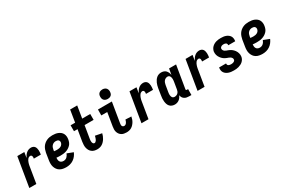

<svg xmlns="http://www.w3.org/2000/svg" viewBox="83 -1856 4333 2965"><g transform="rotate(-30 2250.0 -373.5)"><path d="M55 0 141 -520H266L250 -423Q260 -444 273.5 -463Q287 -482 304 -497Q321 -512 343 -520Q365 -528 387 -528Q406 -528 423 -521Q440 -514 450.5 -500.5Q461 -487 466 -469Q471 -451 472 -432.5Q473 -414 471.5 -395.5Q470 -377 467 -358H342Q344 -368 344.5 -378.5Q345 -389 342.5 -399Q340 -409 333 -416Q326 -423 315 -423Q302 -423 289.5 -416.5Q277 -410 268 -399Q259 -388 253 -375.5Q247 -363 242.5 -350.5Q238 -338 234.5 -325Q231 -312 229 -299L180 0Z M714 8Q683 8 654 2.5Q625 -3 600.5 -17.5Q576 -32 559.5 -55Q543 -78 534.5 -105.5Q526 -133 526 -163Q526 -193 531 -223L550 -343Q555 -368 563.5 -393Q572 -418 586.5 -440Q601 -462 622 -479.5Q643 -497 667 -508Q691 -519 716.5 -523.5Q742 -528 767 -528Q793 -528 819 -524.5Q845 -521 868 -511.5Q891 -502 910 -486.5Q929 -471 940 -449Q951 -427 953.5 -401Q956 -375 951 -349Q947 -324 937.5 -300.5Q928 -277 909.5 -258Q891 -239 868.5 -225.5Q846 -212 821.5 -204.5Q797 -197 772.5 -194.5Q748 -192 724 -192Q705 -192 687.5 -193Q670 -194 651 -196Q649 -178 651 -159.5Q653 -141 662 -126.5Q671 -112 687.5 -104.5Q704 -97 723 -97Q739 -97 755 -102.5Q771 -108 783.5 -119.5Q796 -131 805 -145.5Q814 -160 820 -176L927 -135Q914 -104 892.5 -76Q871 -48 841.5 -28.5Q812 -9 779 -0.5Q746 8 714 8ZM724 -297Q741 -297 757.5 -300Q774 -303 789.5 -311Q805 -319 815.5 -333.5Q826 -348 829 -365Q831 -378 827.5 -390Q824 -402 814.5 -410Q805 -418 792.5 -420.5Q780 -423 767 -423Q749 -423 731.5 -415.5Q714 -408 701 -393.5Q688 -379 682 -361.5Q676 -344 673 -326L669 -301Q682 -299 696 -298Q710 -297 724 -297Z M1265 8Q1238 8 1213.5 1.5Q1189 -5 1169.5 -20Q1150 -35 1137.5 -57Q1125 -79 1119.5 -104Q1114 -129 1115 -155.5Q1116 -182 1120 -209L1154 -415H1091V-520H1172L1207 -735H1333L1298 -520H1441V-415H1280L1243 -192Q1241 -177 1239.5 -162.5Q1238 -148 1241 -134Q1244 -120 1252 -108.5Q1260 -97 1275 -97Q1284 -97 1293 -103.5Q1302 -110 1308 -118.5Q1314 -127 1318 -136.5Q1322 -146 1325.5 -155.5Q1329 -165 1331.5 -174.5Q1334 -184 1336 -193L1453 -170Q1448 -148 1439.5 -126.5Q1431 -105 1418.5 -84.5Q1406 -64 1389.5 -46Q1373 -28 1353 -15.5Q1333 -3 1310 2.5Q1287 8 1265 8Z M1788 8Q1764 8 1741 3.5Q1718 -1 1699 -13Q1680 -25 1666.5 -43.5Q1653 -62 1646.5 -84Q1640 -106 1640.5 -130.5Q1641 -155 1645 -179L1684 -415H1578L1579 -520H1827L1768 -162Q1766 -150 1766 -138.5Q1766 -127 1770.5 -117.5Q1775 -108 1784.5 -102.5Q1794 -97 1806 -97Q1819 -97 1830.5 -105Q1842 -113 1849.5 -124.5Q1857 -136 1861.5 -148.5Q1866 -161 1869 -174L1972 -169V-168Q1968 -146 1960.5 -124Q1953 -102 1941 -82Q1929 -62 1912.5 -44Q1896 -26 1876 -14Q1856 -2 1833 3Q1810 8 1788 8ZM1793 -585Q1773 -585 1754 -592.5Q1735 -600 1723.5 -615Q1712 -630 1709 -650Q1706 -670 1709 -690Q1711 -705 1718.5 -718Q1726 -731 1738.5 -739.5Q1751 -748 1765 -751.5Q1779 -755 1793 -755Q1813 -755 1831.5 -747.5Q1850 -740 1861.5 -725Q1873 -710 1876.5 -690Q1880 -670 1876 -650Q1874 -635 1867 -622Q1860 -609 1847.5 -600.5Q1835 -592 1821 -588.5Q1807 -585 1793 -585Z M2055 0 2141 -520H2266L2250 -423Q2260 -444 2273.5 -463Q2287 -482 2304 -497Q2321 -512 2343 -520Q2365 -528 2387 -528Q2406 -528 2423 -521Q2440 -514 2450.5 -500.5Q2461 -487 2466 -469Q2471 -451 2472 -432.5Q2473 -414 2471.5 -395.5Q2470 -377 2467 -358H2342Q2344 -368 2344.5 -378.5Q2345 -389 2342.5 -399Q2340 -409 2333 -416Q2326 -423 2315 -423Q2302 -423 2289.5 -416.5Q2277 -410 2268 -399Q2259 -388 2253 -375.5Q2247 -363 2242.5 -350.5Q2238 -338 2234.5 -325Q2231 -312 2229 -299L2180 0Z M2648 8Q2622 8 2598.5 -1Q2575 -10 2559 -28.5Q2543 -47 2535.5 -70.5Q2528 -94 2525.5 -119.5Q2523 -145 2524.5 -171Q2526 -197 2531 -223L2550 -343Q2554 -364 2559.5 -385Q2565 -406 2574 -426.5Q2583 -447 2596 -466Q2609 -485 2626.5 -499.5Q2644 -514 2665 -521Q2686 -528 2707 -528Q2732 -528 2754.5 -520.5Q2777 -513 2792 -496.5Q2807 -480 2816 -459Q2825 -438 2829 -415L2847 -520H2972L2905 -117Q2904 -113 2904.5 -109Q2905 -105 2907.5 -102Q2910 -99 2914 -98Q2918 -97 2922 -97H2942L2941 8H2904Q2881 8 2859.5 4Q2838 0 2820 -11.5Q2802 -23 2790.5 -41.5Q2779 -60 2777 -83Q2768 -64 2755.5 -47Q2743 -30 2725.5 -17Q2708 -4 2688 2Q2668 8 2648 8ZM2704 -97Q2719 -97 2735 -102.5Q2751 -108 2763 -120Q2775 -132 2781.5 -147.5Q2788 -163 2790 -179L2810 -299Q2812 -312 2813.5 -325Q2815 -338 2814.5 -351Q2814 -364 2811.5 -376.5Q2809 -389 2803 -399.5Q2797 -410 2786.5 -416.5Q2776 -423 2762 -423Q2745 -423 2728 -415Q2711 -407 2699.5 -392.5Q2688 -378 2682 -361Q2676 -344 2673 -326L2653 -206Q2651 -194 2650 -182Q2649 -170 2650 -158.5Q2651 -147 2654 -135.5Q2657 -124 2663.5 -115.5Q2670 -107 2680.5 -102Q2691 -97 2704 -97Z M3055 0 3141 -520H3266L3250 -423Q3260 -444 3273.5 -463Q3287 -482 3304 -497Q3321 -512 3343 -520Q3365 -528 3387 -528Q3406 -528 3423 -521Q3440 -514 3450.5 -500.5Q3461 -487 3466 -469Q3471 -451 3472 -432.5Q3473 -414 3471.5 -395.5Q3470 -377 3467 -358H3342Q3344 -368 3344.5 -378.5Q3345 -389 3342.5 -399Q3340 -409 3333 -416Q3326 -423 3315 -423Q3302 -423 3289.5 -416.5Q3277 -410 3268 -399Q3259 -388 3253 -375.5Q3247 -363 3242.5 -350.5Q3238 -338 3234.5 -325Q3231 -312 3229 -299L3180 0Z M3702 8Q3678 8 3655 5.5Q3632 3 3611 -4Q3590 -11 3571.5 -23Q3553 -35 3540 -53Q3527 -71 3523 -93.5Q3519 -116 3523 -140L3524 -147H3648V-145Q3646 -133 3651 -122.5Q3656 -112 3665.5 -106.5Q3675 -101 3687 -99Q3699 -97 3711 -97Q3722 -97 3732.5 -98.5Q3743 -100 3754 -104.5Q3765 -109 3773.5 -117.5Q3782 -126 3783 -137Q3786 -153 3778 -166.5Q3770 -180 3757.5 -189Q3745 -198 3730.5 -203Q3716 -208 3701.5 -213.5Q3687 -219 3673.5 -226Q3660 -233 3648 -242Q3636 -251 3625.5 -262Q3615 -273 3606.5 -285Q3598 -297 3591 -310.5Q3584 -324 3580 -339Q3576 -354 3575 -370Q3574 -386 3576 -402Q3580 -422 3590 -441.5Q3600 -461 3615.5 -476Q3631 -491 3650 -501.5Q3669 -512 3689.5 -518Q3710 -524 3730.5 -526Q3751 -528 3771 -528Q3794 -528 3816.5 -525.5Q3839 -523 3860 -515.5Q3881 -508 3898.5 -495.5Q3916 -483 3927.5 -465.5Q3939 -448 3942.5 -425.5Q3946 -403 3943 -380L3941 -373H3817L3818 -375Q3820 -386 3816 -396.5Q3812 -407 3803.5 -413Q3795 -419 3784.5 -421Q3774 -423 3763 -423Q3753 -423 3742.5 -421.5Q3732 -420 3723 -415.5Q3714 -411 3707 -402.5Q3700 -394 3698 -384Q3696 -368 3703.5 -354Q3711 -340 3723.5 -331Q3736 -322 3750.5 -317Q3765 -312 3779.5 -306.5Q3794 -301 3807.5 -294Q3821 -287 3833 -278Q3845 -269 3855.5 -258.5Q3866 -248 3875 -235.5Q3884 -223 3890.5 -209.5Q3897 -196 3901 -181.5Q3905 -167 3906.5 -151Q3908 -135 3905 -119Q3902 -98 3891 -78Q3880 -58 3863.5 -43Q3847 -28 3827 -18Q3807 -8 3786 -2Q3765 4 3744 6Q3723 8 3702 8Z M4214 8Q4183 8 4154 2.5Q4125 -3 4100.5 -17.5Q4076 -32 4059.5 -55Q4043 -78 4034.5 -105.5Q4026 -133 4026 -163Q4026 -193 4031 -223L4050 -343Q4055 -368 4063.5 -393Q4072 -418 4086.5 -440Q4101 -462 4122 -479.5Q4143 -497 4167 -508Q4191 -519 4216.5 -523.5Q4242 -528 4267 -528Q4293 -528 4319 -524.5Q4345 -521 4368 -511.5Q4391 -502 4410 -486.5Q4429 -471 4440 -449Q4451 -427 4453.5 -401Q4456 -375 4451 -349Q4447 -324 4437.5 -300.5Q4428 -277 4409.5 -258Q4391 -239 4368.5 -225.5Q4346 -212 4321.5 -204.5Q4297 -197 4272.5 -194.5Q4248 -192 4224 -192Q4205 -192 4187.5 -193Q4170 -194 4151 -196Q4149 -178 4151 -159.5Q4153 -141 4162 -126.5Q4171 -112 4187.5 -104.5Q4204 -97 4223 -97Q4239 -97 4255 -102.5Q4271 -108 4283.5 -119.5Q4296 -131 4305 -145.5Q4314 -160 4320 -176L4427 -135Q4414 -104 4392.5 -76Q4371 -48 4341.5 -28.5Q4312 -9 4279 -0.5Q4246 8 4214 8ZM4224 -297Q4241 -297 4257.5 -300Q4274 -303 4289.5 -311Q4305 -319 4315.5 -333.5Q4326 -348 4329 -365Q4331 -378 4327.5 -390Q4324 -402 4314.5 -410Q4305 -418 4292.5 -420.5Q4280 -423 4267 -423Q4249 -423 4231.5 -415.5Q4214 -408 4201 -393.5Q4188 -379 4182 -361.5Q4176 -344 4173 -326L4169 -301Q4182 -299 4196 -298Q4210 -297 4224 -297Z"/></g></svg>

Font: Iosevka Extrabold
Style: Italic
Weight: 800
Italic angle: -9°
Monospace: yes
Designer: Belleve Invis
Foundry: Belleve Invis
Version: Version 32.5.0; ttfautohint (v1.8.4)